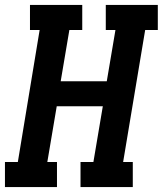

<svg xmlns="http://www.w3.org/2000/svg" viewBox="-24 -755 657 775"><path d="M-4 0V-101H48L136 -634H97V-735H308V-634H256L221 -427H407L442 -634H403V-735H613V-634H562L473 -101H512V0H301V-101H353L391 -326H205L167 -101H206V0Z"/></svg>

Font: Iosevka Slab Extended
Style: Bold Italic
Weight: 700
Width: 7
Italic angle: -9°
Monospace: yes
Designer: Belleve Invis
Foundry: Belleve Invis
Version: Version 11.1.0; ttfautohint (v1.8.3)